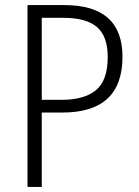

<svg xmlns="http://www.w3.org/2000/svg" viewBox="-20 -734 544 754"><path d="M233 -714H88V0H144V-292H225Q461 -292 461 -511Q461 -714 233 -714ZM229 -664Q318 -664 360.5 -628Q403 -592 403 -510Q403 -418 357 -380Q311 -342 222 -342H144V-664Z"/></svg>

Font: Noto Sans UI SemiCondensed Light
Style: Regular
Weight: 300
Width: 4
Designer: Monotype Design Team
Foundry: Monotype Imaging Inc.
Version: Version 1.901